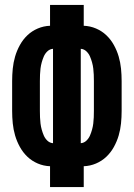

<svg xmlns="http://www.w3.org/2000/svg" viewBox="-20 -755 540 775"><path d="M182 0V-84Q156 -85 132.5 -95Q109 -105 91 -122Q73 -139 60.5 -161.5Q48 -184 41 -208Q34 -232 31.5 -257Q29 -282 29 -307V-428Q29 -453 31.5 -478Q34 -503 41 -527Q48 -551 60.5 -573.5Q73 -596 91 -613Q109 -630 132.5 -640Q156 -650 182 -651V-735H318V-651Q344 -650 367.5 -640Q391 -630 409 -613Q427 -596 439.5 -573.5Q452 -551 459 -527Q466 -503 468.5 -478Q471 -453 471 -428V-307Q471 -282 468.5 -257Q466 -232 459 -208Q452 -184 439.5 -161.5Q427 -139 409 -122Q391 -105 367.5 -95Q344 -85 318 -84V0ZM194 -177V-558Q181 -557 171.5 -548Q162 -539 157 -527.5Q152 -516 148.5 -503.5Q145 -491 143.5 -478.5Q142 -466 141.5 -453.5Q141 -441 141 -428V-307Q141 -294 141.5 -281.5Q142 -269 143.5 -256.5Q145 -244 148.5 -231.5Q152 -219 157 -207.5Q162 -196 171.5 -187Q181 -178 194 -177ZM306 -177Q319 -178 328.5 -187Q338 -196 343 -207.5Q348 -219 351.5 -231.5Q355 -244 356.5 -256.5Q358 -269 358.5 -281.5Q359 -294 359 -307V-428Q359 -441 358.5 -453.5Q358 -466 356.5 -478.5Q355 -491 351.5 -503.5Q348 -516 343 -527.5Q338 -539 328.5 -548Q319 -557 306 -558Z"/></svg>

Font: Iosevka SS18 Heavy
Style: Regular
Weight: 900
Monospace: yes
Designer: Belleve Invis
Foundry: Belleve Invis
Version: Version 25.1.1; ttfautohint (v1.8.4)